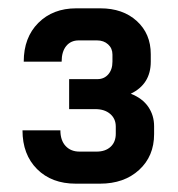

<svg xmlns="http://www.w3.org/2000/svg" viewBox="-20 -725 428 461"><path d="M350 -422V-403Q350 -350 314 -317Q278 -284 220 -284H162Q104 -284 69 -319Q34 -354 34 -412H125Q125 -388 137.5 -374.5Q150 -361 171 -361H212Q233 -361 245.5 -372.5Q258 -384 258 -404V-421Q258 -440 244.5 -451.5Q231 -463 209 -463H146V-535H214Q230 -535 240 -546.5Q250 -558 250 -577V-594Q250 -609 239.5 -618.5Q229 -628 213 -628H169Q150 -628 139 -614.5Q128 -601 128 -577H37Q37 -635 72 -670Q107 -705 163 -705H221Q275 -705 308.5 -674.5Q342 -644 342 -595V-577Q342 -523 294 -500Q322 -489 336 -468.5Q350 -448 350 -422Z"/></svg>

Font: Bai Jamjuree SemiBold
Style: Regular
Weight: 600
Version: Version 1.000; ttfautohint (v1.6)